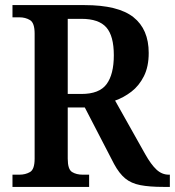

<svg xmlns="http://www.w3.org/2000/svg" viewBox="-20 -734 687 754"><path d="M29 0V-48H56Q80 -48 98 -58.5Q116 -69 116 -111V-602Q116 -644 98 -655Q80 -666 56 -666H29V-714H312Q444 -714 504 -666.5Q564 -619 564 -526Q564 -472 545 -434.5Q526 -397 496 -374Q466 -351 432 -339L550 -129Q573 -88 594.5 -68Q616 -48 643 -48H647V0H622Q567 0 531 -7Q495 -14 471.5 -33.5Q448 -53 428 -90L313 -312H246V-111Q246 -69 263 -58.5Q280 -48 305 -48H330V0ZM300 -365Q370 -365 398.5 -403.5Q427 -442 427 -517Q427 -593 397.5 -626.5Q368 -660 300 -660H246V-365Z"/></svg>

Font: Noto Serif SemiCondensed SemiBold
Style: Regular
Weight: 600
Width: 4
Designer: Monotype Design Team
Foundry: Monotype Imaging Inc.
Version: Version 2.013; ttfautohint (v1.8.4.7-5d5b)